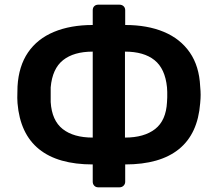

<svg xmlns="http://www.w3.org/2000/svg" viewBox="-20 -770 932 822"><path d="M401 32Q390 32 383.5 25Q377 18 377 8V-66Q228 -66 147 -131.5Q66 -197 55 -328Q54 -337 54 -350.5Q54 -364 54.5 -377.5Q55 -391 55 -400Q60 -487 100 -545.5Q140 -604 211 -633.5Q282 -663 377 -663V-726Q377 -737 383.5 -743.5Q390 -750 401 -750H491Q502 -750 509 -743.5Q516 -737 516 -726V-663Q611 -663 681.5 -633.5Q752 -604 792.5 -545.5Q833 -487 837 -400Q839 -379 839 -364Q839 -349 837 -328Q827 -197 746 -131.5Q665 -66 516 -66V8Q516 18 509 25Q502 32 491 32ZM377 -181V-549Q296 -549 250 -512.5Q204 -476 197 -396Q197 -380 197 -365Q197 -350 197 -333Q202 -254 248.5 -217.5Q295 -181 377 -181ZM515 -181Q597 -181 644 -217.5Q691 -254 695 -333Q696 -342 696 -353.5Q696 -365 696 -376.5Q696 -388 695 -396Q687 -476 641.5 -512.5Q596 -549 515 -549Z"/></svg>

Font: Rubik Light Medium
Style: Regular
Weight: 500
Version: Version 2.104